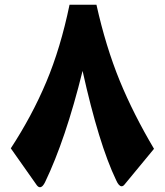

<svg xmlns="http://www.w3.org/2000/svg" viewBox="-20 -763 685 798"><path d="M620.1 -144.5C564 -239.3 516.1 -333.5 477.5 -427.7C439 -522 406.7 -627 380.9 -743.2H269C244.1 -623 211.9 -516.1 172.4 -422.4C132.8 -328.1 83.5 -236.3 24.9 -146.5L133.3 7.3C137.7 12.7 141.6 15.1 146 15.1C149.4 15.1 157.2 14.6 167.5 -6.3C223.6 -123 275.9 -276.9 323.2 -468.3C368.2 -265.6 414.6 -114.3 462.9 -13.7C470.2 2.9 478 11.2 485.4 11.2C489.7 11.2 493.7 8.8 497.6 3.9Z"/></svg>

Font: Sahel Black
Style: Bold
Weight: 900
Foundry: Saber Rastikerdar (saber.rastikerdar@gmail.com)
Version: Version 3.4.0